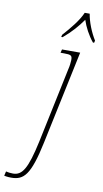

<svg xmlns="http://www.w3.org/2000/svg" viewBox="-243 -814 594 1103"><g transform="rotate(10 54.5 -263.0)"><path d="M52 -619 49 -606H57C105 -646 139 -686 168 -727C181 -687 204 -643 234 -606H241L244 -619C217 -662 194 -720 187 -766H158C138 -719 95 -667 52 -619ZM-94 240C-21 240 16 204 57 9L172 -536H66L61 -516H81C123 -516 129 -512 129 -485C129 -474 126 -448 121 -429L29 9C-6 170 -34 215 -88 215C-103 215 -118 213 -129 210L-135 236C-130 237 -115 240 -94 240Z"/></g></svg>

Font: Noto Serif Condensed Thin
Style: Italic
Weight: 100
Width: 3
Italic angle: -12°
Designer: Monotype Design Team
Foundry: Monotype Imaging Inc.
Version: Version 2.013